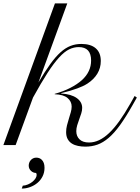

<svg xmlns="http://www.w3.org/2000/svg" viewBox="-126 -856 828 1133"><path d="M100.6 -368.7Q138.7 -433.6 170.4 -477.5Q202.1 -521.5 231.7 -547.9Q261.2 -574.2 290.8 -585.4Q320.3 -596.7 354 -596.7Q409.7 -596.7 439.2 -570.8Q468.8 -544.9 468.8 -496.1Q468.8 -455.1 448.5 -421.4Q428.2 -387.7 390.1 -362.8Q377.9 -355 363.5 -348.1Q349.1 -341.3 330.6 -334.5Q312 -327.6 288.6 -320.6Q265.1 -313.5 234.9 -306.2V-304.2Q294.9 -300.3 326.9 -277.3Q358.9 -254.4 358.9 -219.2Q358.9 -203.6 353.5 -186.8Q348.1 -169.9 341.6 -152.3Q335 -134.8 329.6 -116.9Q324.2 -99.1 324.2 -82Q324.2 -52.2 343.3 -33.7Q362.3 -15.1 399.4 -15.1Q429.2 -15.1 458.5 -28.8Q487.8 -42.5 517.6 -70.6Q547.4 -98.6 578.4 -141.8Q609.4 -185.1 643.1 -244.6L668.5 -289.6L681.6 -280.3L656.2 -235.4Q616.2 -164.6 582 -117.4Q547.9 -70.3 514.9 -42.2Q481.9 -14.2 448.7 -2.4Q415.5 9.3 377.4 9.3Q355 9.3 334.5 5.1Q314 1 298.3 -8.8Q282.7 -18.6 273.4 -35.2Q264.2 -51.8 264.2 -76.7Q264.2 -96.2 269.3 -116.5Q274.4 -136.7 280.5 -156Q286.6 -175.3 291.7 -193.4Q296.9 -211.4 296.9 -227.1Q296.9 -257.3 272.5 -277.8Q248 -298.3 196.8 -299.8V-302.2Q248 -316.4 288.8 -337.4Q329.6 -358.4 357.4 -383.3Q411.6 -432.6 411.6 -499Q411.6 -578.1 338.4 -578.1Q309.6 -578.1 282 -564.7Q254.4 -551.3 223.1 -517.3Q191.9 -483.4 154.5 -425.8Q117.2 -368.2 68.8 -280.3L-33.7 0H-106L198.2 -835.9H271ZM8.3 239.7Q23.9 238.8 38.8 232.4Q53.7 226.1 65.2 216.8Q76.7 207.5 83.5 196.8Q90.3 186 90.3 176.3Q90.3 169.4 86.9 164.6Q78.6 164.6 70.8 161.4Q63 158.2 56.9 152.3Q50.8 146.5 47.1 138.7Q43.5 130.9 43.5 121.1Q43.5 112.8 46.4 104.5Q49.3 96.2 55.2 89.4Q61 82.5 69.3 78.4Q77.6 74.2 88.4 74.2Q96.7 74.2 105.2 77.1Q113.8 80.1 120.8 87.2Q127.9 94.2 132.3 105.7Q136.7 117.2 136.7 134.3Q136.7 162.1 125.2 184.8Q113.8 207.5 94.7 223.4Q75.7 239.3 51.5 248Q27.3 256.8 2.4 256.8Z"/></svg>

Font: Petit Formal Script
Style: Regular
Weight: 400
Version: Version 1.001; ttfautohint (v0.8) -G 200 -r 50